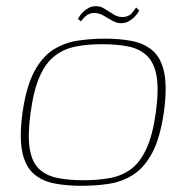

<svg xmlns="http://www.w3.org/2000/svg" viewBox="-20 -594 595 621"><path d="M243 7Q196 7 156.5 -0.5Q117 -8 89.5 -31.5Q62 -55 52 -102.5Q42 -150 53 -231Q65 -314 90.5 -362Q116 -410 152 -433Q188 -456 231 -462.5Q274 -469 320 -469Q367 -469 406.5 -461.5Q446 -454 473.5 -430.5Q501 -407 511 -359.5Q521 -312 510 -231Q498 -148 472.5 -100Q447 -52 411 -29Q375 -6 332.5 0.5Q290 7 243 7ZM250 -11Q298 -11 337 -18.5Q376 -26 405 -48Q434 -70 454 -114Q474 -158 484 -230Q494 -303 486.5 -347Q479 -391 455.5 -413.5Q432 -436 395.5 -443.5Q359 -451 311 -451Q263 -451 225 -443.5Q187 -436 157.5 -413.5Q128 -391 108.5 -347Q89 -303 79 -230Q69 -158 76 -114Q83 -70 106 -48Q129 -26 165.5 -18.5Q202 -11 250 -11ZM372 -519Q357 -519 342.5 -527.5Q328 -536 314 -544Q300 -552 285 -552Q269 -552 258 -542.5Q247 -533 242 -525L232 -533Q234 -536 238 -542.5Q242 -549 249.5 -556Q257 -563 267 -568.5Q277 -574 290 -574Q306 -574 319.5 -565Q333 -556 347 -547.5Q361 -539 375 -539Q395 -539 405.5 -550.5Q416 -562 420 -570L430 -560Q429 -557 424.5 -550.5Q420 -544 412.5 -537Q405 -530 395 -524.5Q385 -519 372 -519Z"/></svg>

Font: Genos Thin
Style: Italic
Weight: 100
Italic angle: -8°
Designer: Robert E. Leuschke
Foundry: Robert E. Leuschke
Version: Version 1.010